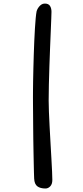

<svg xmlns="http://www.w3.org/2000/svg" viewBox="-20 -827 473 1098"><path d="M175.3 193.8Q174.8 181.2 174.1 158Q173.3 134.8 172.9 104.7Q172.4 74.7 171.6 39.6Q170.9 4.4 170.4 -32Q169.9 -68.4 169.7 -104.2Q169.4 -140.1 169.2 -171.6Q168.9 -203.1 168.7 -228.8Q168.5 -254.4 168.5 -270Q168.5 -283.2 168.7 -308.1Q168.9 -333 169.4 -365.7Q169.9 -398.4 170.9 -436.5Q171.9 -474.6 173.1 -513.9Q174.3 -553.2 176 -591.6Q177.7 -629.9 179.7 -663.3Q181.6 -696.8 184.1 -722.7Q186.5 -748.5 189.5 -763.2Q189.9 -766.1 193.4 -773.2Q196.8 -780.3 202.6 -787.8Q208.5 -795.4 216.8 -801Q225.1 -806.6 236.3 -806.6Q257.3 -806.6 265.9 -793.2Q274.4 -779.8 274.4 -759.3Q274.4 -750 273.2 -720.5Q272 -690.9 270.3 -648.2Q268.6 -605.5 266.4 -553.5Q264.2 -501.5 262.5 -448Q260.7 -394.5 259.5 -343.5Q258.3 -292.5 258.3 -251.5Q258.3 -226.1 259.8 -187.3Q261.2 -148.4 263.7 -103.5Q266.1 -58.6 268.8 -11.2Q271.5 36.1 273.9 78.1Q276.4 120.1 277.8 153.1Q279.3 186 279.3 202.1Q279.3 226.1 267.3 238.5Q255.4 251 240.2 251Q210.4 251 193.6 238.5Q176.8 226.1 175.3 193.8Z"/></svg>

Font: Short Stack
Style: Regular
Weight: 400
Designer: James Grieshaber
Foundry: James Grieshaber
Version: Version 1.002